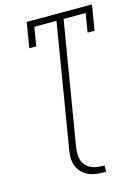

<svg xmlns="http://www.w3.org/2000/svg" viewBox="-135 -809 772 1066"><g transform="rotate(-15 251.5 -276.0)"><path d="M339 183Q320 183 301 182Q282 181 263.5 176.5Q245 172 229 163Q213 154 200.5 141Q188 128 180 111.5Q172 95 169.5 76.5Q167 58 168.5 38.5Q170 19 174 0L289 -698H162L144 -590H104L128 -735H503L479 -590H439L457 -698H330L214 0Q211 20 210 40.5Q209 61 214.5 79Q220 97 232.5 111.5Q245 126 262 134Q279 142 299 144.5Q319 147 339 147Z"/></g></svg>

Font: Iosevka Slab Extralight
Style: Italic
Weight: 200
Italic angle: -9°
Monospace: yes
Designer: Belleve Invis
Foundry: Belleve Invis
Version: Version 11.1.1; ttfautohint (v1.8.3)